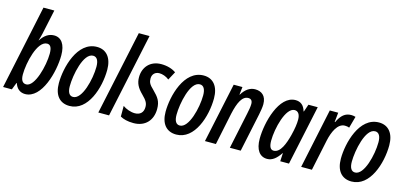

<svg xmlns="http://www.w3.org/2000/svg" viewBox="-70 -1213 3542 1675"><g transform="rotate(15 1701.0 -375.0)"><path d="M196 10C346 10 415 -248 415 -398C415 -496 376 -550 311 -550C264 -550 225 -525 192 -474H190C198 -499 204 -523 208 -540L255 -760H157L-4 0H75L100 -64H103C117 -19 149 10 196 10ZM184 -74C151 -74 134 -99 134 -151C134 -254 181 -465 270 -465C300 -465 314 -440 314 -386C314 -278 262 -74 184 -74Z M597 10C763 10 835 -217 835 -380C835 -487 784 -550 698 -550C520 -550 457 -298 457 -159C457 -51 508 10 597 10ZM607 -74C573 -74 556 -104 556 -158C556 -258 597 -467 685 -467C720 -467 737 -435 737 -381C737 -268 689 -74 607 -74Z M856 0H953L1115 -760H1018Z M1175 10C1282 10 1344 -61 1344 -162C1344 -232 1320 -263 1269 -314C1227 -353 1219 -373 1219 -405C1219 -443 1244 -469 1283 -469C1310 -469 1344 -458 1371 -436L1412 -512C1380 -535 1333 -550 1279 -550C1177 -550 1119 -479 1119 -390C1119 -336 1139 -297 1186 -251C1231 -207 1241 -185 1241 -152C1241 -102 1211 -76 1164 -76C1128 -76 1083 -92 1055 -113V-17C1082 -1 1122 10 1175 10Z M1561 10C1727 10 1799 -217 1799 -380C1799 -487 1748 -550 1662 -550C1484 -550 1421 -298 1421 -159C1421 -51 1472 10 1561 10ZM1571 -74C1537 -74 1520 -104 1520 -158C1520 -258 1561 -467 1649 -467C1684 -467 1701 -435 1701 -381C1701 -268 1653 -74 1571 -74Z M1819 0H1918L1978 -288C2002 -397 2034 -461 2088 -461C2114 -461 2126 -445 2126 -417C2126 -393 2120 -358 2113 -327L2044 0H2142L2215 -346C2222 -381 2228 -416 2228 -442C2228 -520 2182 -550 2126 -550C2079 -550 2038 -521 2008 -470H2005L2013 -540H1934Z M2382 10C2430 10 2466 -22 2501 -74H2503L2499 0H2578L2693 -540H2609L2586 -473H2583C2568 -526 2536 -550 2491 -550C2342 -550 2275 -291 2275 -143C2275 -46 2314 10 2382 10ZM2419 -74C2390 -74 2376 -100 2376 -154C2376 -263 2425 -464 2506 -464C2537 -464 2556 -438 2556 -391C2556 -353 2550 -310 2534 -246C2513 -165 2480 -74 2419 -74Z M2688 0H2785L2844 -280C2861 -359 2898 -446 2964 -446C2979 -446 2992 -444 3004 -439L3033 -544C3019 -548 3007 -550 2994 -550C2940 -550 2904 -520 2873 -454H2869L2878 -540H2802Z M3144 10C3310 10 3382 -217 3382 -380C3382 -487 3331 -550 3245 -550C3067 -550 3004 -298 3004 -159C3004 -51 3055 10 3144 10ZM3154 -74C3120 -74 3103 -104 3103 -158C3103 -258 3144 -467 3232 -467C3267 -467 3284 -435 3284 -381C3284 -268 3236 -74 3154 -74Z"/></g></svg>

Font: Noto Sans UI Condensed Medium
Style: Italic
Weight: 500
Width: 3
Italic angle: -12°
Designer: Monotype Design Team
Foundry: Monotype Imaging Inc.
Version: Version 1.901